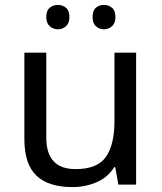

<svg xmlns="http://www.w3.org/2000/svg" viewBox="-20 -750 658 780"><path d="M533 -536V0H461L448 -71H444Q418 -29 372 -9.5Q326 10 274 10Q177 10 128 -36.5Q79 -83 79 -185V-536H168V-191Q168 -63 287 -63Q376 -63 410.5 -113Q445 -163 445 -257V-536ZM168 -681Q168 -707 182 -718.5Q196 -730 215 -730Q234 -730 248 -718.5Q262 -707 262 -681Q262 -656 248 -643.5Q234 -631 215 -631Q196 -631 182 -643.5Q168 -656 168 -681ZM356 -681Q356 -707 369.5 -718.5Q383 -730 402 -730Q421 -730 435 -718.5Q449 -707 449 -681Q449 -656 435 -643.5Q421 -631 402 -631Q383 -631 369.5 -643.5Q356 -656 356 -681Z"/></svg>

Font: Noto IKEA Arabic
Style: Regular
Weight: 400
Designer: Monotype Design Team
Foundry: Monotype Imaging Inc.
Version: Version 1.200